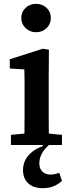

<svg xmlns="http://www.w3.org/2000/svg" viewBox="-20 -756 376 1001"><path d="M37 0V-53L144 -63H197L303 -53V0ZM107 0Q107 -30 107.5 -67Q108 -104 108 -143Q108 -182 108 -215V-267Q108 -303 108 -333Q108 -363 107 -394L31 -399V-447L203 -502L235 -497L234 -366V-215Q234 -182 234 -143Q234 -104 234.5 -67Q235 -30 235 0ZM168 -588Q136 -588 113.5 -609.5Q91 -631 91 -662Q91 -694 113.5 -715Q136 -736 168 -736Q201 -736 223 -715Q245 -694 245 -662Q245 -631 223 -609.5Q201 -588 168 -588ZM203 225Q154 225 127 199.5Q100 174 100 132Q100 100 113.5 75.5Q127 51 150.5 33.5Q174 16 203 6V-11H249Q217 13 201 39.5Q185 66 185 96Q185 123 201 138.5Q217 154 242 154Q256 154 267 151.5Q278 149 289 145L303 187Q286 203 262 214Q238 225 203 225Z"/></svg>

Font: Source Serif 4 SemiBold
Style: Regular
Weight: 600
Designer: Frank Grießhammer
Foundry: Adobe Systems Incorporated
Version: Version 4.004;hotconv 1.0.116;makeotfexe 2.5.65601